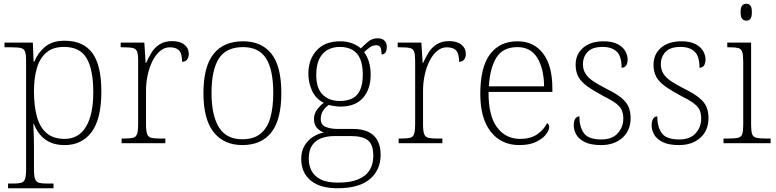

<svg xmlns="http://www.w3.org/2000/svg" viewBox="-20 -763 4134 1023"><path d="M23 240V215H49Q77 215 92.5 211Q108 207 113.5 190.5Q119 174 119 139V-439Q119 -473 113.5 -488Q108 -503 91.5 -507Q75 -511 41 -511H4V-536H155L159 -435H163Q182 -482 220.5 -514Q259 -546 324 -546Q424 -546 472 -480.5Q520 -415 520 -276Q520 -129 468 -59.5Q416 10 325 10Q262 10 221.5 -19.5Q181 -49 160 -104H158Q158 -94 158.5 -77.5Q159 -61 160 -37.5Q161 -14 161 18V140Q161 175 167 191Q173 207 188 211Q203 215 231 215H265V240ZM324 -23Q399 -23 438 -87.5Q477 -152 477 -272Q477 -391 442 -452Q407 -513 321 -513Q262 -513 227 -483Q192 -453 176.5 -400Q161 -347 161 -277Q161 -199 176.5 -142Q192 -85 228 -54Q264 -23 324 -23Z M628 0V-25H646Q674 -25 689.5 -29Q705 -33 710.5 -49.5Q716 -66 716 -101V-439Q716 -473 710.5 -488Q705 -503 688.5 -507Q672 -511 638 -511H623V-536H749L756 -427H758Q771 -456 787.5 -483Q804 -510 831 -527Q858 -544 897 -544Q939 -544 962.5 -525Q986 -506 986 -475Q986 -459 977.5 -446.5Q969 -434 950 -434Q950 -478 934 -494.5Q918 -511 885 -511Q856 -511 832.5 -491Q809 -471 792.5 -438Q776 -405 767 -364Q758 -323 758 -280V-100Q758 -65 764 -49Q770 -33 785 -29Q800 -25 828 -25H861V0Z M1271 10Q1174 10 1119 -58Q1064 -126 1064 -267Q1064 -407 1117.5 -475Q1171 -543 1275 -543Q1373 -543 1426 -477Q1479 -411 1479 -267Q1479 -126 1426 -58Q1373 10 1271 10ZM1271 -21Q1332 -21 1368.5 -51Q1405 -81 1420.5 -136.5Q1436 -192 1436 -267Q1436 -392 1397.5 -452Q1359 -512 1275 -512Q1185 -512 1146 -451Q1107 -390 1107 -267Q1107 -150 1146 -85.5Q1185 -21 1271 -21Z M1778 240Q1684 240 1634.5 198Q1585 156 1585 83Q1585 42 1603 12.5Q1621 -17 1649 -34.5Q1677 -52 1706 -57Q1684 -64 1668.5 -81.5Q1653 -99 1653 -129Q1653 -158 1670.5 -180.5Q1688 -203 1705 -215Q1662 -237 1642.5 -280Q1623 -323 1623 -370Q1623 -446 1667 -494.5Q1711 -543 1793 -543Q1829 -543 1857 -532Q1885 -521 1903 -505Q1917 -520 1939.5 -539.5Q1962 -559 1992 -559Q2018 -559 2029.5 -545.5Q2041 -532 2041 -513Q2041 -496 2034.5 -484.5Q2028 -473 2013 -473Q2013 -498 2007 -510Q2001 -522 1986 -522Q1966 -522 1951.5 -511.5Q1937 -501 1920 -485Q1935 -466 1945 -435.5Q1955 -405 1955 -364Q1955 -289 1914.5 -242Q1874 -195 1793 -195Q1781 -195 1760.5 -198Q1740 -201 1732 -204Q1714 -192 1701.5 -173.5Q1689 -155 1689 -128Q1689 -98 1715 -87Q1741 -76 1780 -76H1859Q1934 -76 1971 -41Q2008 -6 2008 62Q2008 143 1950.5 191.5Q1893 240 1778 240ZM1781 210Q1846 210 1887.5 193Q1929 176 1949 144Q1969 112 1969 67Q1969 6 1939.5 -16Q1910 -38 1853 -38H1761Q1723 -38 1692 -26.5Q1661 -15 1643 11.5Q1625 38 1625 83Q1625 117 1639.5 146Q1654 175 1688 192.5Q1722 210 1781 210ZM1790 -225Q1830 -225 1857 -238.5Q1884 -252 1898.5 -283Q1913 -314 1913 -365Q1913 -417 1899 -449.5Q1885 -482 1857.5 -497.5Q1830 -513 1790 -513Q1753 -513 1725 -497Q1697 -481 1681 -448.5Q1665 -416 1665 -364Q1665 -292 1699.5 -258.5Q1734 -225 1790 -225Z M2104 0V-25H2122Q2150 -25 2165.5 -29Q2181 -33 2186.5 -49.5Q2192 -66 2192 -101V-439Q2192 -473 2186.5 -488Q2181 -503 2164.5 -507Q2148 -511 2114 -511H2099V-536H2225L2232 -427H2234Q2247 -456 2263.5 -483Q2280 -510 2307 -527Q2334 -544 2373 -544Q2415 -544 2438.5 -525Q2462 -506 2462 -475Q2462 -459 2453.5 -446.5Q2445 -434 2426 -434Q2426 -478 2410 -494.5Q2394 -511 2361 -511Q2332 -511 2308.5 -491Q2285 -471 2268.5 -438Q2252 -405 2243 -364Q2234 -323 2234 -280V-100Q2234 -65 2240 -49Q2246 -33 2261 -29Q2276 -25 2304 -25H2337V0Z M2747 10Q2651 10 2595 -61Q2539 -132 2539 -262Q2539 -404 2590.5 -473.5Q2642 -543 2738 -543Q2824 -543 2873.5 -478Q2923 -413 2923 -294V-273H2583Q2582 -147 2628 -85Q2674 -23 2751 -23Q2807 -23 2842.5 -47.5Q2878 -72 2895 -107Q2900 -104 2903 -99Q2906 -94 2906 -86Q2906 -68 2888 -45.5Q2870 -23 2835 -6.5Q2800 10 2747 10ZM2879 -303Q2878 -397 2843 -454.5Q2808 -512 2737 -512Q2659 -512 2624.5 -455.5Q2590 -399 2585 -303Z M3183 10Q3128 10 3096 -6Q3064 -22 3050.5 -46Q3037 -70 3037 -95Q3037 -112 3041 -122.5Q3045 -133 3052 -138Q3059 -143 3067 -143Q3067 -87 3091 -53.5Q3115 -20 3184 -20Q3242 -20 3271.5 -53Q3301 -86 3301 -131Q3301 -156 3293.5 -174.5Q3286 -193 3264 -210.5Q3242 -228 3199 -249Q3143 -279 3109.5 -303Q3076 -327 3061.5 -354Q3047 -381 3047 -418Q3047 -474 3087 -508.5Q3127 -543 3196 -543Q3241 -543 3269.5 -528.5Q3298 -514 3311 -491.5Q3324 -469 3324 -447Q3324 -426 3316 -414Q3308 -402 3292 -402Q3292 -464 3265.5 -488.5Q3239 -513 3191 -513Q3136 -513 3111 -486.5Q3086 -460 3086 -421Q3086 -391 3100.5 -369Q3115 -347 3143.5 -328.5Q3172 -310 3213 -289Q3264 -264 3291.5 -241Q3319 -218 3329.5 -192.5Q3340 -167 3340 -134Q3340 -68 3296.5 -29Q3253 10 3183 10Z M3598 10Q3543 10 3511 -6Q3479 -22 3465.5 -46Q3452 -70 3452 -95Q3452 -112 3456 -122.5Q3460 -133 3467 -138Q3474 -143 3482 -143Q3482 -87 3506 -53.5Q3530 -20 3599 -20Q3657 -20 3686.5 -53Q3716 -86 3716 -131Q3716 -156 3708.5 -174.5Q3701 -193 3679 -210.5Q3657 -228 3614 -249Q3558 -279 3524.5 -303Q3491 -327 3476.5 -354Q3462 -381 3462 -418Q3462 -474 3502 -508.5Q3542 -543 3611 -543Q3656 -543 3684.5 -528.5Q3713 -514 3726 -491.5Q3739 -469 3739 -447Q3739 -426 3731 -414Q3723 -402 3707 -402Q3707 -464 3680.5 -488.5Q3654 -513 3606 -513Q3551 -513 3526 -486.5Q3501 -460 3501 -421Q3501 -391 3515.5 -369Q3530 -347 3558.5 -328.5Q3587 -310 3628 -289Q3679 -264 3706.5 -241Q3734 -218 3744.5 -192.5Q3755 -167 3755 -134Q3755 -68 3711.5 -29Q3668 10 3598 10Z M3835 0V-25H3862Q3896 -25 3912.5 -29Q3929 -33 3934.5 -48Q3940 -63 3940 -97V-435Q3940 -471 3934.5 -487Q3929 -503 3913.5 -507Q3898 -511 3870 -511H3855V-536H3982V-98Q3982 -64 3987.5 -48.5Q3993 -33 4010 -29Q4027 -25 4060 -25H4086V0ZM3956 -653Q3943 -653 3934.5 -662.5Q3926 -672 3926 -698Q3926 -724 3934.5 -733.5Q3943 -743 3956 -743Q3970 -743 3978 -733.5Q3986 -724 3986 -698Q3986 -672 3978 -662.5Q3970 -653 3956 -653Z"/></svg>

Font: Noto Serif Kannada ExtraLight
Style: Regular
Weight: 250
Version: Version 2.003